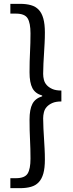

<svg xmlns="http://www.w3.org/2000/svg" viewBox="-20 -864 378 1001"><path d="M34 65H63Q109 65 124 41Q139 17 139 -37Q139 -88 136.5 -135.5Q134 -183 134 -240Q134 -294 149 -322.5Q164 -351 200 -362V-366Q164 -376 149 -404.5Q134 -433 134 -487Q134 -545 136.5 -592Q139 -639 139 -690Q139 -744 124 -768.5Q109 -793 63 -793H34V-844H84Q117 -844 141.5 -837Q166 -830 182 -813Q198 -796 206 -767Q214 -738 214 -695Q214 -665 212.5 -638Q211 -611 209.5 -585Q208 -559 206.5 -533Q205 -507 205 -479Q205 -463 209 -447.5Q213 -432 224 -420Q235 -408 253 -400Q271 -392 300 -392V-335Q271 -335 253 -327Q235 -319 224 -307Q213 -295 209 -279Q205 -263 205 -247Q205 -219 206.5 -193Q208 -167 209.5 -141.5Q211 -116 212.5 -89Q214 -62 214 -32Q214 12 206 40.5Q198 69 182 86Q166 103 141.5 110Q117 117 84 117H34Z"/></svg>

Font: SpoqaHanSans-Regular
Style: Regular
Weight: 400
Designer: [Spoqa Han Sans] Dong-huui Kim \uAE40 \uB3D9 \uD718  Younghwa Kang \uAC15 \uC601 \uD654  [Noto Sans] Ryoko NISHIZUKA \u8
Foundry: Spoqa (http://www.spoqa-han-sans.com)
Version: Version 2.000